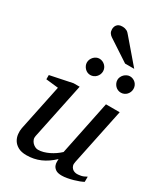

<svg xmlns="http://www.w3.org/2000/svg" viewBox="-227 -1023 981 1131"><g transform="rotate(30 263.5 -457.5)"><path d="M523.9 -23.9Q514.6 -18.6 498.3 -12.2Q481.9 -5.9 462.9 -0.5Q443.8 4.9 424.1 8.5Q404.3 12.2 388.2 12.2Q359.9 12.2 346.2 2.7Q332.5 -6.8 327.4 -19.3Q322.3 -31.7 322.8 -44.4Q323.2 -57.1 323.2 -63Q283.7 -25.4 240.5 -6.6Q197.3 12.2 147 12.2Q112.3 12.2 90.3 0Q68.4 -12.2 57.1 -30.8Q45.9 -49.3 43.5 -71.3Q41 -93.3 44.9 -112.8L109.9 -424.8L25.9 -434.1V-462.9L176.8 -494.1H217.8L138.2 -112.8Q135.3 -100.1 139.4 -88.6Q143.6 -77.1 151.6 -68.6Q159.7 -60.1 169.9 -54.9Q180.2 -49.8 189.9 -49.8Q208 -49.8 226.3 -54.9Q244.6 -60.1 262.7 -68.8Q280.8 -77.6 297.4 -89.1Q314 -100.6 328.1 -113.8L403.8 -481.9H497.1L417 -97.2Q413.6 -81.5 417 -71Q420.4 -60.5 427.5 -53.7Q434.6 -46.9 443.6 -43.9Q452.6 -41 460.9 -41Q470.7 -41 486.8 -43.9Q502.9 -46.9 523.9 -59.1ZM292 -641.1Q292 -629.9 287.6 -619.6Q283.2 -609.4 275.6 -601.6Q268.1 -593.8 258.1 -589.4Q248 -585 236.8 -585Q226.1 -585 216.3 -589.4Q206.5 -593.8 199.2 -601.6Q191.9 -609.4 187.5 -619.1Q183.1 -628.9 183.1 -640.1Q183.1 -650.9 187.5 -660.9Q191.9 -670.9 199.2 -678.7Q206.5 -686.5 216.3 -691.2Q226.1 -695.8 236.8 -695.8Q248 -695.8 258.1 -691.4Q268.1 -687 275.6 -679.7Q283.2 -672.4 287.6 -662.4Q292 -652.3 292 -641.1ZM499 -641.1Q499 -629.9 494.9 -619.6Q490.7 -609.4 483.4 -601.6Q476.1 -593.8 466.1 -589.4Q456.1 -585 444.8 -585Q433.6 -585 423.6 -589.4Q413.6 -593.8 406.2 -601.6Q398.9 -609.4 394.5 -619.6Q390.1 -629.9 390.1 -641.1Q390.1 -651.4 394.8 -661.4Q399.4 -671.4 407 -679Q414.6 -686.5 424.6 -691.2Q434.6 -695.8 444.8 -695.8Q456.1 -695.8 466.1 -691.4Q476.1 -687 483.4 -679.7Q490.7 -672.4 494.9 -662.4Q499 -652.3 499 -641.1ZM381.3 -746.1 236.3 -841.3Q226.1 -848.1 219.7 -858.2Q213.4 -868.2 213.4 -883.3Q213.4 -890.6 215.6 -898.4Q217.8 -906.2 222.9 -912.6Q228 -918.9 236.6 -923.1Q245.1 -927.2 258.3 -927.2Q269 -927.2 276.6 -925.3Q284.2 -923.3 290 -920.2Q295.9 -917 300.5 -912.4Q305.2 -907.7 309.6 -902.3L443.4 -746.1Z"/></g></svg>

Font: Charis SIL APac
Style: Italic
Weight: 400
Italic angle: -11°
Foundry: SIL International
Version: Version 5.000